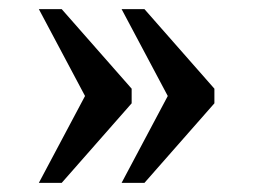

<svg xmlns="http://www.w3.org/2000/svg" viewBox="-20 -480 554 420"><path d="M65 -80H115L268 -254V-286L115 -460H65L166 -270ZM246 -80H296L449 -254V-286L296 -460H246L347 -270Z"/></svg>

Font: Noto Serif Thai
Style: Regular
Weight: 400
Designer: Monotype Design Team
Foundry: Monotype Imaging Inc.
Version: Version 1.901